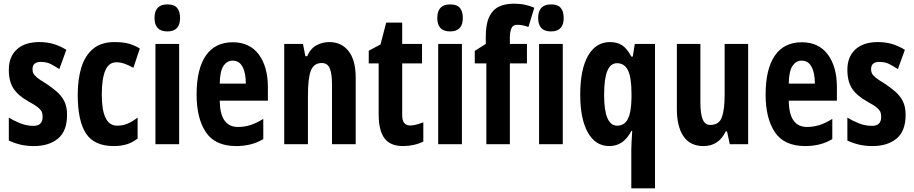

<svg xmlns="http://www.w3.org/2000/svg" viewBox="-20 -851 4973 1045"><path d="M345 -226Q345 -138 296 -97Q247 -56 164 -56Q126 -56 93 -63.5Q60 -71 28 -86V-211Q55 -194 90 -180Q125 -166 162 -166Q212 -166 212 -215Q212 -227 209 -238Q206 -249 190 -263.5Q174 -278 135 -299Q79 -330 53.5 -369Q28 -408 28 -471Q28 -542 71.5 -582Q115 -622 194 -622Q233 -622 268 -612.5Q303 -603 341 -580L303 -475Q278 -491 256 -502.5Q234 -514 201 -514Q157 -514 157 -474Q157 -462 161.5 -452Q166 -442 181.5 -429Q197 -416 231 -396Q261 -376 287.5 -353.5Q314 -331 329.5 -301Q345 -271 345 -226Z M599 -56Q493 -56 448 -124.5Q403 -193 403 -336Q403 -420 423 -484.5Q443 -549 487 -585.5Q531 -622 603 -622Q653 -622 684 -612.5Q715 -603 741 -587L706 -482Q679 -497 657 -504.5Q635 -512 613 -512Q572 -512 553 -467Q534 -422 534 -336Q534 -167 617 -167Q649 -167 674.5 -178Q700 -189 729 -211V-97Q699 -74 668 -65Q637 -56 599 -56Z M891 -827Q928 -827 944 -808Q960 -789 960 -753Q960 -680 891 -680Q821 -680 821 -753Q821 -827 891 -827ZM955 -612V-66H826V-612Z M1247 -621Q1339 -621 1388.5 -554.5Q1438 -488 1438 -376V-303H1176Q1177 -230 1202 -195Q1227 -160 1275 -160Q1311 -160 1343.5 -170.5Q1376 -181 1413 -204V-94Q1380 -74 1343 -65Q1306 -56 1266 -56Q1151 -56 1100.5 -131.5Q1050 -207 1050 -336Q1050 -475 1100 -548Q1150 -621 1247 -621ZM1246 -521Q1216 -521 1196.5 -492.5Q1177 -464 1176 -396H1318Q1318 -454 1300 -487.5Q1282 -521 1246 -521Z M1772 -622Q1839 -622 1877.5 -572.5Q1916 -523 1916 -428V-66H1787V-391Q1787 -449 1775 -478.5Q1763 -508 1731 -508Q1689 -508 1672.5 -468Q1656 -428 1656 -330V-66H1527V-612H1629L1642 -545H1652Q1670 -587 1702.5 -604.5Q1735 -622 1772 -622Z M2213 -168Q2228 -168 2245 -172.5Q2262 -177 2284 -185V-81Q2262 -69 2232.5 -62.5Q2203 -56 2174 -56Q2104 -56 2072.5 -98.5Q2041 -141 2041 -228V-506H1987V-575L2051 -609L2082 -728H2169V-612H2277V-506H2169V-224Q2169 -168 2213 -168Z M2430 -827Q2467 -827 2483 -808Q2499 -789 2499 -753Q2499 -680 2430 -680Q2360 -680 2360 -753Q2360 -827 2430 -827ZM2494 -612V-66H2365V-612Z M2848 -506H2755V-66H2627V-506H2564V-574L2624 -612V-652Q2624 -720 2642.5 -759Q2661 -798 2695 -814.5Q2729 -831 2777 -831Q2811 -831 2838 -825Q2865 -819 2888 -809L2856 -704Q2840 -710 2826 -713Q2812 -716 2795 -716Q2773 -716 2764.5 -699Q2756 -682 2755 -650V-612H2848Z M2979 -827Q3016 -827 3032 -808Q3048 -789 3048 -753Q3048 -680 2979 -680Q2909 -680 2909 -753Q2909 -827 2979 -827ZM3043 -612V-66H2914V-612Z M3416 -38Q3416 -55 3417.5 -79Q3419 -103 3421 -139H3417Q3394 -96 3364.5 -76Q3335 -56 3296 -56Q3221 -56 3179.5 -130Q3138 -204 3138 -335Q3138 -473 3180.5 -547.5Q3223 -622 3300 -622Q3339 -622 3366 -604.5Q3393 -587 3416 -543H3424L3435 -612H3545V174H3416ZM3339 -167Q3379 -167 3397.5 -204Q3416 -241 3417 -318V-342Q3417 -429 3398 -468Q3379 -507 3338 -507Q3303 -507 3285.5 -465Q3268 -423 3268 -334Q3268 -167 3339 -167Z M4052 -612V-66H3952L3937 -136H3930Q3892 -56 3809 -56Q3736 -56 3700 -109Q3664 -162 3664 -257V-612H3792V-294Q3792 -232 3804.5 -201.5Q3817 -171 3845 -171Q3894 -171 3909 -213Q3924 -255 3924 -334V-612Z M4344 -621Q4436 -621 4485.5 -554.5Q4535 -488 4535 -376V-303H4273Q4274 -230 4299 -195Q4324 -160 4372 -160Q4408 -160 4440.5 -170.5Q4473 -181 4510 -204V-94Q4477 -74 4440 -65Q4403 -56 4363 -56Q4248 -56 4197.5 -131.5Q4147 -207 4147 -336Q4147 -475 4197 -548Q4247 -621 4344 -621ZM4343 -521Q4313 -521 4293.5 -492.5Q4274 -464 4273 -396H4415Q4415 -454 4397 -487.5Q4379 -521 4343 -521Z M4909 -226Q4909 -138 4860 -97Q4811 -56 4728 -56Q4690 -56 4657 -63.5Q4624 -71 4592 -86V-211Q4619 -194 4654 -180Q4689 -166 4726 -166Q4776 -166 4776 -215Q4776 -227 4773 -238Q4770 -249 4754 -263.5Q4738 -278 4699 -299Q4643 -330 4617.5 -369Q4592 -408 4592 -471Q4592 -542 4635.5 -582Q4679 -622 4758 -622Q4797 -622 4832 -612.5Q4867 -603 4905 -580L4867 -475Q4842 -491 4820 -502.5Q4798 -514 4765 -514Q4721 -514 4721 -474Q4721 -462 4725.5 -452Q4730 -442 4745.5 -429Q4761 -416 4795 -396Q4825 -376 4851.5 -353.5Q4878 -331 4893.5 -301Q4909 -271 4909 -226Z"/></svg>

Font: Noto Sans Malayalam UI ExtraCondensed
Style: Bold
Weight: 700
Width: 2
Designer: Jelle Bosma - Monotype Design Team
Foundry: Monotype Imaging Inc.
Version: Version 2.104; ttfautohint (v1.8.4.7-5d5b)